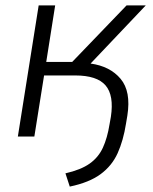

<svg xmlns="http://www.w3.org/2000/svg" viewBox="-20 -505 567 710"><path d="M238 185 222 136Q279 123 311.5 100Q344 77 360.5 41Q377 5 385 -45L390 -73Q402 -152 370.5 -189Q339 -226 258 -226H143L107 0H46L123 -485H184L151 -276H247L448 -485H519L315 -270Q387 -260 426 -213.5Q465 -167 451 -78L446 -48Q436 15 415 61.5Q394 108 352 139Q310 170 238 185Z"/></svg>

Font: Nunito Sans Light
Style: Italic
Weight: 300
Italic angle: -9°
Designer: Vernon Adams
Foundry: Vernon Adams
Version: Version 3.006; ttfautohint (v1.8.3)